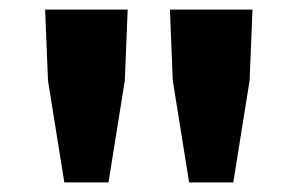

<svg xmlns="http://www.w3.org/2000/svg" viewBox="-20 -704 620 400"><path d="M114 -324 80 -536 74 -684H246L240 -536L206 -324ZM374 -324 340 -536 334 -684H506L500 -536L466 -324Z"/></svg>

Font: TypoPRO Source Sans Pro
Style: Regular
Weight: 900
Designer: Paul D. Hunt
Foundry: Adobe Systems Incorporated
Version: Version 2.020;PS 2.000;hotconv 1.0.86;makeotf.lib2.5.63406